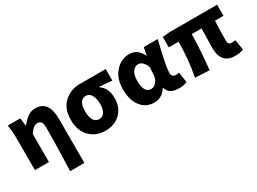

<svg xmlns="http://www.w3.org/2000/svg" viewBox="-41 -1238 2805 2096"><g transform="rotate(-30 1361.5 -190.5)"><path d="M399.4 202.1Q412.1 -126 412.1 -330.1Q412.1 -387.7 398.4 -409.2Q384.8 -430.7 348.6 -430.7Q321.3 -430.7 298.8 -412.1Q276.4 -393.6 249 -353.5V0H72.3V-391.6Q72.3 -480.5 58.6 -569.3H216.8L228.5 -472.7H233.4Q275.4 -525.4 316.9 -554.2Q358.4 -583 412.1 -583Q579.1 -583 579.1 -351.6V202.1Z M685.5 -278.3Q685.5 -418 767.6 -493.7Q849.6 -569.3 964.8 -569.3H1293V-422.9Q1200.2 -433.6 1132.8 -436.5V-431.6Q1173.8 -407.2 1196.8 -359.4Q1219.7 -311.5 1219.7 -249Q1219.7 -128.9 1146.5 -57.6Q1073.2 13.7 956.1 13.7Q838.9 13.7 762.2 -63.5Q685.5 -140.6 685.5 -278.3ZM1050.8 -267.6Q1050.8 -335 1026.4 -379.9Q1002 -424.8 959 -424.8Q867.2 -424.8 867.2 -278.3Q867.2 -208 891.6 -168.9Q916 -129.9 959 -129.9Q1002 -129.9 1026.4 -166Q1050.8 -202.1 1050.8 -267.6Z M1573.2 13.7Q1468.8 13.7 1406.7 -65.9Q1344.7 -145.5 1344.7 -282.2Q1344.7 -418.9 1418.9 -501Q1493.2 -583 1596.7 -583Q1698.2 -583 1751 -473.6H1754.9L1772.5 -569.3H1948.2Q1945.3 -554.7 1935.1 -512.2Q1924.8 -469.7 1919.9 -448.7Q1915 -427.7 1906.7 -389.2Q1898.4 -350.6 1893.6 -326.7Q1888.7 -302.7 1883.8 -272.9Q1878.9 -243.2 1876.5 -220.7Q1874 -198.2 1874 -180.7Q1874 -129.9 1928.7 -129.9Q1948.2 -129.9 1965.8 -136.7L1986.3 -5.9Q1947.3 13.7 1884.8 13.7Q1822.3 13.7 1786.1 -7.3Q1750 -28.3 1733.4 -78.1H1728.5Q1671.9 13.7 1573.2 13.7ZM1616.2 -131.8Q1652.3 -131.8 1681.6 -166Q1710.9 -200.2 1713.9 -248L1720.7 -344.7Q1684.6 -438.5 1624 -438.5Q1584 -438.5 1555.2 -399.9Q1526.4 -361.3 1526.4 -285.2Q1526.4 -131.8 1616.2 -131.8Z M2590.8 13.7Q2416 13.7 2416 -186.5Q2416 -200.2 2418 -290Q2419.9 -379.9 2420.9 -429.7H2296.9Q2296.9 -267.6 2269.5 9.8L2089.8 0Q2130.9 -212.9 2130.9 -429.7H2007.8V-561.5L2094.7 -569.3H2697.3V-429.7H2590.8Q2584 -333 2584 -179.7Q2584 -151.4 2596.2 -140.6Q2608.4 -129.9 2635.7 -129.9Q2644.5 -129.9 2675.8 -133.8L2697.3 -3.9Q2652.3 13.7 2590.8 13.7Z"/></g></svg>

Font: Bpmf Zihi Sans Heavy
Style: Heavy
Weight: 900
Foundry: But Ko
Version: Version 1.320